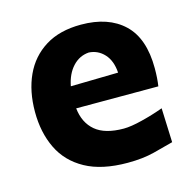

<svg xmlns="http://www.w3.org/2000/svg" viewBox="-84 -596 693 693"><g transform="rotate(-15 263.0 -249.0)"><path d="M311.5 13Q215 13 153.8 -20.8Q92.5 -54.5 63.8 -114.2Q35 -174 35 -251Q35 -328 62 -386.8Q89 -445.5 142.8 -479Q196.5 -512.5 276.5 -512.5Q378.5 -512.5 436 -458Q493.5 -403.5 493.5 -291.5Q493.5 -254 489 -225H182Q188 -170 223.8 -140Q259.5 -110 329.5 -110Q356.5 -110 399.2 -120.8Q442 -131.5 480 -145.5L485 -17.5Q454 -9 411 2Q368 13 311.5 13ZM278 -408Q242.5 -405.5 217.5 -378.5Q192.5 -351.5 184 -307L361.5 -310.5Q358.5 -355.5 335.2 -380.8Q312 -406 278 -408Z"/></g></svg>

Font: Commissioner Flair
Style: Bold
Weight: 700
Designer: Kostas Bartsokas
Foundry: Kostas Bartsokas
Version: Version 1.000; ttfautohint (v1.8.3)